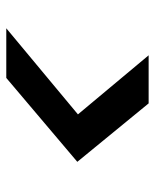

<svg xmlns="http://www.w3.org/2000/svg" viewBox="39 -656 493 611"><g transform="rotate(90 285.5 -350.5)"><path d="M70 -124 344 -352 156 -577H309L495 -350L228 -124Z"/></g></svg>

Font: DM Sans 17pt SemiBold
Style: Italic
Weight: 600
Italic angle: -10°
Version: Version 4.004;gftools[0.9.30]